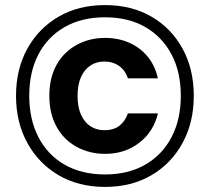

<svg xmlns="http://www.w3.org/2000/svg" viewBox="-20 -729 825 755"><path d="M393 6Q289 6 210.5 -40Q132 -86 87.5 -167Q43 -248 43 -352Q43 -457 87.5 -537.5Q132 -618 210.5 -663.5Q289 -709 393 -709Q497 -709 575.5 -663.5Q654 -618 698 -537.5Q742 -457 742 -352Q742 -248 698 -167Q654 -86 575.5 -40Q497 6 393 6ZM393 -124Q332 -124 281.5 -151.5Q231 -179 202.5 -230.5Q174 -282 174 -352Q174 -423 202.5 -474Q231 -525 281.5 -552.5Q332 -580 393 -580Q471 -580 527.5 -538Q584 -496 601 -421H483Q473 -452 448.5 -469.5Q424 -487 390 -487Q360 -487 336.5 -472Q313 -457 299 -427Q285 -397 285 -352Q285 -307 299 -277Q313 -247 336.5 -232Q360 -217 390 -217Q427 -217 449.5 -234.5Q472 -252 483 -283H601Q584 -211 527.5 -167.5Q471 -124 393 -124ZM393 -43Q485 -43 552 -82Q619 -121 655 -190.5Q691 -260 691 -352Q691 -446 654.5 -515Q618 -584 551.5 -622.5Q485 -661 393 -661Q301 -661 234 -622.5Q167 -584 131 -515Q95 -446 95 -352Q95 -260 131 -190Q167 -120 234 -81.5Q301 -43 393 -43Z"/></svg>

Font: DM Sans 11pt
Style: Bold
Weight: 700
Version: Version 4.004;gftools[0.9.30]